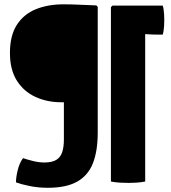

<svg xmlns="http://www.w3.org/2000/svg" viewBox="-20 -709 790 888"><path d="M275.5 -63.5Q275.5 -28.5 267.5 -4.8Q259.5 19 239.8 30.8Q220 42.5 185.5 42.5Q161 42.5 135 36.2Q109 30 86.5 22.5Q69.5 45.5 61.5 79.5Q53.5 113.5 54 134.5Q78.5 143.5 117.8 151.5Q157 159.5 201 159.5Q286.5 159.5 337 131Q387.5 102.5 409.8 45.8Q432 -11 432 -95.5V-677L425.5 -684Q383 -685.5 347 -687.2Q311 -689 273 -689Q202 -689 146.2 -666.5Q90.5 -644 58.2 -594.5Q26 -545 26 -464Q26 -386.5 58 -336Q90 -285.5 144 -260.8Q198 -236 263.5 -236H275.5ZM493 -676 500 -683H651.5V130.5Q631.5 134.5 610.8 135.8Q590 137 574 137Q559.5 137 535.8 135.8Q512 134.5 493 130.5ZM573 -683H732.5Q737.5 -668.5 739 -642.2Q740.5 -616 739 -590Q737.5 -564 732.5 -549H705.5Q684.5 -549 664 -550.5Q643.5 -552 623 -552H573Z"/></svg>

Font: Signika Light
Style: Bold
Weight: 700
Version: Version 2.003;gftools[0.9.32]